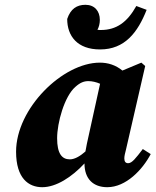

<svg xmlns="http://www.w3.org/2000/svg" viewBox="-20 -764 648 800"><path d="M218 -188C218 -252 248 -362 294 -402C314 -420 330 -426 348 -426C364 -426 381 -422 397 -415L342 -165C340 -154 338 -143 336 -133C317 -116 293 -100 271 -100C238 -100 218 -124 218 -188ZM427 16C505 16 574 -57 608 -122L575 -143C546 -105 530 -84 514 -84C503 -84 498 -91 498 -104C498 -114 501 -125 505 -141L585 -489L569 -503L490 -470C462 -493 430 -503 396 -503C241 -503 47 -312 47 -132C47 -21 99 16 156 16C214 16 279 -26 332 -83C332 -18 369 16 427 16ZM397 -558C500 -558 554 -629 591 -723L548 -739C510 -671 465 -639 400 -639C395 -639 390 -639 386 -640C392 -651 396 -665 396 -681C396 -718 374 -744 336 -744C300 -744 274 -727 260 -685C260 -614 302 -558 397 -558Z"/></svg>

Font: Source Serif Pro Black
Style: Italic
Weight: 900
Italic angle: -12°
Designer: Frank Grießhammer
Foundry: Adobe Systems Incorporated
Version: Version 3.001;hotconv 1.0.111;makeotfexe 2.5.65597